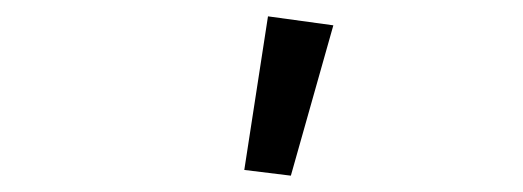

<svg xmlns="http://www.w3.org/2000/svg" viewBox="-20 -800 640 235"><path d="M336 -585 388 -769 308 -780 279 -592Z"/></svg>

Font: Braiins Sans
Style: Regular
Weight: 400
Designer: Mike Abbink, Paul van der Laan, Pieter van Rosmalen, Jiri Chlebus, Lubos Buracinsky
Foundry: Bold Monday, Sudetype
Version: Version 1.000;hotconv 1.0.109;makeotfexe 2.5.65596